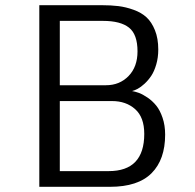

<svg xmlns="http://www.w3.org/2000/svg" viewBox="-20 -720 750 740"><path d="M131.5 0V-700H371.5Q407.5 -700 436.2 -696.5Q465 -693 495 -682.2Q525 -671.5 544.8 -653.2Q564.5 -635 577.2 -603.5Q590 -572 590 -529Q590 -498 582.2 -471.5Q574.5 -445 563 -427.8Q551.5 -410.5 537 -397.2Q522.5 -384 510.8 -377.8Q499 -371.5 489 -369Q501.5 -367 515.8 -361.8Q530 -356.5 548.8 -343.8Q567.5 -331 582 -313.2Q596.5 -295.5 606.5 -266.2Q616.5 -237 616.5 -201Q616.5 -105 564.2 -52.5Q512 0 404 0ZM210.5 -391.5H388.5Q441 -391.5 475.5 -427Q510 -462.5 510 -522Q510 -587.5 477.2 -613.5Q444.5 -639.5 377 -639.5H210.5ZM210.5 -60.5H399Q536 -60.5 536 -204Q536 -268 501 -299.2Q466 -330.5 412 -330.5H210.5Z"/></svg>

Font: League Mono Light
Style: Regular
Weight: 300
Width: 6
Designer: Tyler Finck
Foundry: The League of Moveable Type / Tyler Finck
Version: Version 2.210